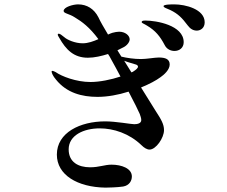

<svg xmlns="http://www.w3.org/2000/svg" viewBox="-20 -819 1040 878"><path d="M706 -556C687 -556 651 -549 625 -549C593 -549 560 -554 535 -560C529 -570 523 -580 517 -589C528 -594 538 -599 545 -603C561 -611 573 -627 573 -639C573 -657 552 -674 525 -674C517 -674 504 -672 494 -669C487 -667 481 -664 474 -661C455 -693 439 -720 430 -740C410 -779 377 -799 337 -799C315 -799 271 -787 271 -769C271 -757 296 -757 323 -739C355 -720 390 -694 430 -640C407 -630 383 -621 358 -621C323 -621 287 -637 274 -649C262 -659 254 -665 248 -665C246 -665 244 -663 244 -661C244 -657 248 -651 251 -646C282 -591 318 -555 382 -555C412 -555 445 -563 474 -572C479 -565 483 -558 487 -550C503 -521 518 -494 531 -469C489 -455 436 -444 394 -444C328 -444 262 -470 235 -489C229 -492 223 -495 220 -495C218 -495 216 -494 216 -492C216 -486 222 -471 236 -455C285 -394 355 -376 426 -376C471 -376 521 -385 568 -400C595 -349 612 -314 619 -298C622 -289 626 -279 626 -270C626 -255 609 -251 594 -251C579 -251 510 -264 461 -264C347 -264 240 -213 240 -112C240 -19 334 37 462 39C472 39 517 38 543 34C572 29 583 7 583 -12C583 -49 536 -66 490 -66C458 -66 434 -54 392 -54C339 -54 294 -77 294 -136C294 -200 362 -232 436 -232C499 -232 571 -209 627 -155C639 -143 652 -135 664 -135C693 -135 730 -188 730 -224C730 -251 717 -273 691 -313C674 -341 650 -378 625 -419C662 -434 694 -451 714 -466C730 -477 756 -500 756 -524C756 -549 736 -556 706 -556ZM777 -799C764 -799 728 -799 728 -791C728 -784 740 -782 759 -773C794 -756 812 -738 839 -702C850 -687 864 -679 880 -679C896 -679 916 -690 916 -717C916 -777 828 -799 777 -799ZM645 -725C635 -725 628 -724 628 -718C628 -713 638 -711 652 -702C691 -679 712 -653 733 -613C743 -593 762 -586 778 -586C800 -586 820 -600 820 -626C820 -704 694 -725 645 -725ZM548 -541C566 -534 586 -529 598 -525C607 -523 611 -519 611 -514C611 -508 602 -500 591 -493C588 -491 585 -489 581 -488C570 -505 559 -523 548 -541Z"/></svg>

Font: Shippori Mincho OTF SemiBold
Style: Regular
Weight: 600
Designer: FONTDASU
Foundry: FONTDASU / Google Inc. / but / Adobe
Version: Version 3.300;hotconv 1.0.109;makeotfexe 2.5.65596